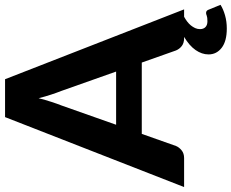

<svg xmlns="http://www.w3.org/2000/svg" viewBox="-110 -666 938 778"><g transform="rotate(-90 359.0 -277.0)"><path d="M458 -275.5 379.5 -497.5Q372.5 -515 364.8 -538.5Q357 -562 350 -589.5Q343 -561.5 335.2 -537.8Q327.5 -514 320.5 -496.5L242.5 -275.5ZM728.5 147.5Q711.5 158.5 686.2 165.8Q661 173 632.5 173Q581 173 554.2 152.2Q527.5 131.5 527.5 99Q527.5 72 545.2 46.5Q563 21 598.5 0H593.5Q574 0 561.8 -9.2Q549.5 -18.5 543.5 -33L494.5 -171.5H205.5L156.5 -33Q151.5 -20.5 139 -10.2Q126.5 0 107.5 0H-10L273.5 -725.5H427L710 0H680Q670 5.5 661 12.2Q652 19 645.2 27.2Q638.5 35.5 634.2 44.8Q630 54 630 64.5Q630 78.5 638.2 86.5Q646.5 94.5 661.5 94.5Q670 94.5 675.5 93.8Q681 93 684.2 91.8Q687.5 90.5 690 89.8Q692.5 89 695 89Q704.5 89 708 97.5Z"/></g></svg>

Font: LatoLatin Heavy
Style: Regular
Weight: 800
Designer: Lukasz Dziedzic with Adam Twardoch and Botio Nikoltchev
Foundry: tyPoland Lukasz Dziedzic
Version: Version 2.015; 2015-08-06; http://www.latofonts.com/